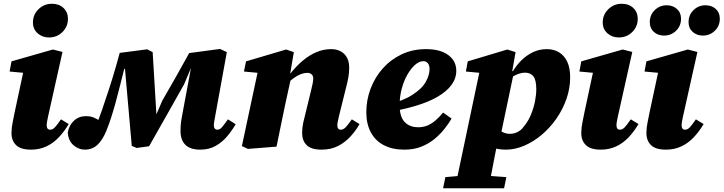

<svg xmlns="http://www.w3.org/2000/svg" viewBox="-20 -779 3844 1020"><path d="M41 -72Q41 -100 47.5 -130.5Q54 -161 58 -183L109 -421L149 -388L31 -399L41 -453L261 -516L312 -503L236 -163Q233 -148 230.5 -135.5Q228 -123 228 -113Q228 -102 232.5 -96Q237 -90 247 -90Q260 -90 272 -103Q284 -116 304 -145L345 -120Q322 -81 293 -50Q264 -19 227 -1.5Q190 16 145 16Q90 16 65.5 -8Q41 -32 41 -72ZM240 -580Q205 -580 180 -602Q155 -624 155 -660Q155 -701 184.5 -730Q214 -759 256 -759Q294 -759 317.5 -736.5Q341 -714 341 -679Q341 -638 312 -609Q283 -580 240 -580Z M430 16Q398 16 370.5 -7.5Q343 -31 340 -75Q347 -114 373 -138Q399 -162 437 -162Q455 -162 468.5 -158Q482 -154 498 -144.5Q514 -135 539 -117L504 -63L480 -80Q487 -100 494 -119Q501 -138 508.5 -157.5Q516 -177 523 -197.5Q530 -218 537 -240Q558 -300 578 -365.5Q598 -431 616 -498L762 -517L791 -502L812 -153H803L842 -244Q878 -306 914 -369.5Q950 -433 985 -497L1149 -519L1185 -502L1125 -172Q1122 -153 1119 -138.5Q1116 -124 1116 -113Q1116 -102 1121 -96Q1126 -90 1135 -90Q1148 -90 1159.5 -103.5Q1171 -117 1191 -145L1232 -119Q1213 -86 1187 -55Q1161 -24 1126 -4Q1091 16 1044 16Q990 16 964.5 -10Q939 -36 939 -83Q939 -115 942.5 -136.5Q946 -158 950 -179L1005 -474L1037 -426H998L958 -331Q912 -249 865.5 -167Q819 -85 772 -2L706 7L680 -4L644 -413H640Q629 -367 616.5 -319.5Q604 -272 592 -226Q587 -209 582 -192Q577 -175 571.5 -157.5Q566 -140 559.5 -122Q553 -104 545 -84Q525 -35 497.5 -9.5Q470 16 430 16Z M1297 12 1265 -3 1354 -420 1415 -386 1276 -399 1287 -453 1500 -516 1541 -502 1518 -366 1525 -360 1496 -228Q1484 -171 1472.5 -114.5Q1461 -58 1449 0ZM1688 16Q1633 16 1609 -8Q1585 -32 1585 -72Q1585 -100 1591 -127.5Q1597 -155 1603 -177L1632 -296Q1638 -320 1641 -335.5Q1644 -351 1644 -362Q1644 -376 1635.5 -384Q1627 -392 1612 -392Q1596 -392 1579 -385.5Q1562 -379 1542.5 -365.5Q1523 -352 1501 -331L1497 -385H1520Q1553 -427 1588 -456.5Q1623 -486 1661 -502Q1699 -518 1739 -518Q1783 -518 1809 -492Q1835 -466 1835 -420Q1835 -393 1831 -370Q1827 -347 1821 -324L1781 -163Q1778 -148 1775 -135.5Q1772 -123 1772 -113Q1772 -102 1776.5 -96Q1781 -90 1791 -90Q1804 -90 1816.5 -103Q1829 -116 1849 -145L1890 -120Q1871 -86 1843 -55Q1815 -24 1777 -4Q1739 16 1688 16Z M2128 16Q2064 16 2018.5 -8Q1973 -32 1949.5 -77Q1926 -122 1926 -182Q1926 -248 1949 -308.5Q1972 -369 2014 -416Q2056 -463 2114 -490.5Q2172 -518 2243 -518Q2319 -518 2361.5 -486.5Q2404 -455 2404 -403Q2404 -363 2379 -328.5Q2354 -294 2305.5 -265.5Q2257 -237 2186 -216Q2115 -195 2022 -180L2021 -218Q2117 -241 2169 -274Q2221 -307 2241.5 -343.5Q2262 -380 2262 -412Q2262 -432 2253 -443Q2244 -454 2229 -454Q2207 -454 2185 -434.5Q2163 -415 2144 -382Q2125 -349 2114 -307Q2103 -265 2103 -220Q2103 -159 2129.5 -131Q2156 -103 2202 -103Q2229 -103 2251.5 -112.5Q2274 -122 2294.5 -140Q2315 -158 2334 -181L2379 -149Q2364 -123 2341 -94Q2318 -65 2287.5 -40Q2257 -15 2217.5 0.5Q2178 16 2128 16Z M2334 221 2346 162 2461 152H2534L2670 162L2658 221ZM2397 221 2532 -420 2594 -386 2455 -399 2465 -453 2675 -516 2719 -502 2699 -388 2708 -385 2636 -42 2625 -33Q2616 12 2607.5 54.5Q2599 97 2591.5 138Q2584 179 2576 221ZM2668 16Q2630 16 2600.5 6Q2571 -4 2544 -22L2590 -131Q2615 -101 2638 -84.5Q2661 -68 2689 -68Q2702 -68 2716 -72Q2730 -76 2743.5 -86.5Q2757 -97 2770 -116Q2788 -139 2801.5 -172Q2815 -205 2822 -240Q2829 -275 2829 -305Q2829 -354 2813.5 -373.5Q2798 -393 2769 -393Q2754 -393 2738.5 -388Q2723 -383 2709 -375Q2695 -367 2683 -358V-401H2705Q2724 -433 2751 -459.5Q2778 -486 2812 -502Q2846 -518 2885 -518Q2922 -518 2950 -501Q2978 -484 2993.5 -451Q3009 -418 3009 -368Q3009 -310 2989.5 -254Q2970 -198 2936 -149Q2902 -100 2858 -63Q2814 -26 2765 -5Q2716 16 2668 16Z M3068 -72Q3068 -100 3074.5 -130.5Q3081 -161 3085 -183L3136 -421L3176 -388L3058 -399L3068 -453L3288 -516L3339 -503L3263 -163Q3260 -148 3257.5 -135.5Q3255 -123 3255 -113Q3255 -102 3259.5 -96Q3264 -90 3274 -90Q3287 -90 3299 -103Q3311 -116 3331 -145L3372 -120Q3349 -81 3320 -50Q3291 -19 3254 -1.5Q3217 16 3172 16Q3117 16 3092.5 -8Q3068 -32 3068 -72ZM3267 -580Q3232 -580 3207 -602Q3182 -624 3182 -660Q3182 -701 3211.5 -730Q3241 -759 3283 -759Q3321 -759 3344.5 -736.5Q3368 -714 3368 -679Q3368 -638 3339 -609Q3310 -580 3267 -580Z M3508 -590Q3475 -590 3453.5 -609.5Q3432 -629 3432 -661Q3432 -700 3458.5 -725.5Q3485 -751 3522 -751Q3554 -751 3576 -731.5Q3598 -712 3598 -680Q3598 -641 3571.5 -615.5Q3545 -590 3508 -590ZM3714 -590Q3682 -590 3660 -609.5Q3638 -629 3638 -661Q3638 -700 3664.5 -725.5Q3691 -751 3728 -751Q3761 -751 3782.5 -731.5Q3804 -712 3804 -680Q3804 -641 3777.5 -615.5Q3751 -590 3714 -590ZM3414 -72Q3414 -100 3420.5 -130.5Q3427 -161 3431 -183L3482 -421L3522 -388L3404 -399L3414 -453L3634 -516L3685 -503L3609 -163Q3606 -148 3603.5 -135.5Q3601 -123 3601 -113Q3601 -102 3605.5 -96Q3610 -90 3620 -90Q3633 -90 3645 -103Q3657 -116 3677 -145L3718 -120Q3695 -81 3666 -50Q3637 -19 3600 -1.5Q3563 16 3518 16Q3463 16 3438.5 -8Q3414 -32 3414 -72Z"/></svg>

Font: Source Serif 4 Black
Style: Italic
Weight: 900
Italic angle: -12°
Designer: Frank Grießhammer
Foundry: Adobe Systems Incorporated
Version: Version 4.004;hotconv 1.0.116;makeotfexe 2.5.65601